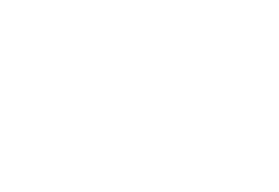

<svg xmlns="http://www.w3.org/2000/svg" viewBox="-120 -570 640 440"><g transform="rotate(90 200.0 -350.0)"><path d="M300 -50Q300 -50 300 -50Q300 -50 300 -50Q300 -50 300 -50Q300 -50 300 -50Q300 -50 300 -50Q300 -50 300 -50Q300 -50 300 -50Q300 -50 300 -50Q300 -50 300 -50Q300 -50 300 -50Q300 -50 300 -50Q300 -50 300 -50ZM300 -250Q300 -250 300 -250Q300 -250 300 -250Q300 -250 300 -250Q300 -250 300 -250Q300 -250 300 -250Q300 -250 300 -250Q300 -250 300 -250Q300 -250 300 -250Q300 -250 300 -250Q300 -250 300 -250Q300 -250 300 -250Q300 -250 300 -250ZM200 -350Q200 -350 200 -350Q200 -350 200 -350Q200 -350 200 -350Q200 -350 200 -350Q200 -350 200 -350Q200 -350 200 -350Q200 -350 200 -350Q200 -350 200 -350Q200 -350 200 -350Q200 -350 200 -350Q200 -350 200 -350Q200 -350 200 -350ZM100 -250Q100 -250 100 -250Q100 -250 100 -250Q100 -250 100 -250Q100 -250 100 -250Q100 -250 100 -250Q100 -250 100 -250Q100 -250 100 -250Q100 -250 100 -250Q100 -250 100 -250Q100 -250 100 -250Q100 -250 100 -250Q100 -250 100 -250ZM100 -150Q100 -150 100 -150Q100 -150 100 -150Q100 -150 100 -150Q100 -150 100 -150Q100 -150 100 -150Q100 -150 100 -150Q100 -150 100 -150Q100 -150 100 -150Q100 -150 100 -150Q100 -150 100 -150Q100 -150 100 -150Q100 -150 100 -150ZM200 -50Q200 -50 200 -50Q200 -50 200 -50Q200 -50 200 -50Q200 -50 200 -50Q200 -50 200 -50Q200 -50 200 -50Q200 -50 200 -50Q200 -50 200 -50Q200 -50 200 -50Q200 -50 200 -50Q200 -50 200 -50Q200 -50 200 -50ZM300 -650Q300 -650 300 -650Q300 -650 300 -650Q300 -650 300 -650Q300 -650 300 -650Q300 -650 300 -650Q300 -650 300 -650Q300 -650 300 -650Q300 -650 300 -650Q300 -650 300 -650Q300 -650 300 -650Q300 -650 300 -650Q300 -650 300 -650ZM200 -550Q200 -550 200 -550Q200 -550 200 -550Q200 -550 200 -550Q200 -550 200 -550Q200 -550 200 -550Q200 -550 200 -550Q200 -550 200 -550Q200 -550 200 -550Q200 -550 200 -550Q200 -550 200 -550Q200 -550 200 -550Q200 -550 200 -550Z"/></g></svg>

Font: TINY 5x3
Style: Regular
Weight: 400
Designer: Jack Halten Fahnestock
Foundry: Velvetyne Type Foundry
Version: Version 1.002